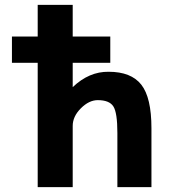

<svg xmlns="http://www.w3.org/2000/svg" viewBox="-20 -771 704 793"><path d="M29.3 -511.7V-620.1H135.7V-751H280.3V-620.1H435.5V-511.7H280.3V-411.1Q347.7 -475.6 428.7 -474.6Q521.5 -474.6 563.5 -421.4Q605.5 -368.2 605.5 -241.2V2H464.8V-221.7Q464.8 -305.7 448.2 -331.5Q431.6 -357.4 383.8 -357.4Q347.7 -357.4 314 -323.7Q280.3 -290 280.3 -251V2H135.7V-511.7Z"/></svg>

Font: Gen Shin Gothic Bold
Style: Bold
Weight: 700
Designer: [Source Han Sans]
Ryoko NISHIZUKA  (kana & ideographs); Paul D. Hunt (Latin, Greek & Cyrillic); Wenlong ZHANG  (bopomofo
Version: Version 1.002.20150607